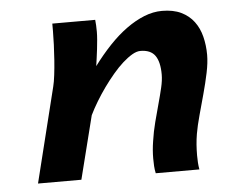

<svg xmlns="http://www.w3.org/2000/svg" viewBox="-42 -551 710 599"><g transform="rotate(-5 312.5 -251.5)"><path d="M422.4 0Q419.9 -11.2 419.2 -22.9Q418.5 -34.7 418.5 -46.4Q418.5 -72.8 422.9 -100.1Q427.2 -129.9 434.8 -159.2Q442.4 -188.5 449.7 -214.8Q457 -241.2 462.4 -264.2Q467.8 -287.1 467.8 -305.2Q467.8 -344.7 453.9 -364.5Q439.9 -384.3 407.7 -384.3Q396 -384.3 381.8 -376Q367.7 -367.7 352.1 -353.8Q336.4 -339.8 320.6 -321Q304.7 -302.2 289.8 -281.5Q274.9 -260.7 262 -239.3Q249 -217.8 239.3 -197.8L189.5 0H53.7L127.4 -297.4Q130.9 -311 133.5 -332.8Q136.2 -354.5 137.9 -378.7Q139.6 -402.8 140.6 -426.8Q141.6 -450.7 141.6 -469.7V-493.2H275.9Q276.9 -484.9 277.3 -475.6Q277.8 -466.3 277.8 -455.6Q277.8 -444.8 276.6 -430.7Q275.4 -416.5 273.7 -401.9Q272 -387.2 270 -373.3Q268.1 -359.4 266.6 -349.1Q292 -383.3 319.1 -411.9Q346.2 -440.4 374 -460.4Q401.9 -480.5 429.9 -491.7Q458 -502.9 485.8 -502.9Q521 -502.9 545.7 -491Q570.3 -479 585.4 -458.7Q600.6 -438.5 607.4 -411.4Q614.3 -384.3 614.3 -354Q614.3 -329.6 607.7 -298.1Q601.1 -266.6 592 -233.4Q583 -200.2 574.2 -168.5Q565.4 -136.7 561 -111.3Q558.1 -94.2 556.9 -77.6Q555.7 -61 555.7 -43.9Q555.7 -32.7 556.4 -21.7Q557.1 -10.7 559.1 0Z"/></g></svg>

Font: Andika New Basic
Style: Bold Italic
Weight: 700
Italic angle: -14°
Designer: Victor Gaultney, Annie Olsen, Pablo Ugerman
Foundry: SIL International
Version: Version 5.500